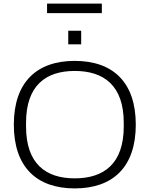

<svg xmlns="http://www.w3.org/2000/svg" viewBox="-20 -1037 833 1069"><path d="M242 -964H547V-1017H242ZM360 -790H432V-866H360ZM396 12C609 12 736 -107 736 -343C736 -579 609 -698 396 -698C184 -698 57 -579 57 -343C57 -107 184 12 396 12ZM396 -44C235 -44 125 -125 125 -333V-353C125 -561 235 -642 396 -642C558 -642 669 -561 669 -353V-333C669 -125 558 -44 396 -44Z"/></svg>

Font: Archivo ExtraLight
Style: Regular
Weight: 200
Designer: Hector Gatti
Foundry: Omnibus-Type
Version: Version 2.001